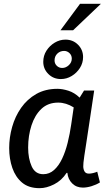

<svg xmlns="http://www.w3.org/2000/svg" viewBox="-20 -970 551 1003"><path d="M419 -497H472Q457 -397 447 -330Q437 -263 430.5 -221Q424 -179 420.5 -156Q417 -133 416 -121Q415 -109 415 -101Q415 -86 421.5 -74.5Q428 -63 445 -63Q454 -63 466.5 -66Q479 -69 488 -73L502 -17Q483 -5 458.5 2.5Q434 10 413 10Q379 10 357 -12Q335 -34 332 -67H328Q302 -27 262.5 -7Q223 13 187 13Q130 13 95.5 -16Q61 -45 44.5 -92.5Q28 -140 28 -197Q28 -252 43.5 -307Q59 -362 90.5 -407Q122 -452 169.5 -479Q217 -506 280 -506Q306 -506 337.5 -496Q369 -486 396 -460ZM127 -199Q127 -142 145.5 -101Q164 -60 206 -60Q238 -60 262.5 -82Q287 -104 304.5 -141Q322 -178 333.5 -224.5Q345 -271 352 -320L365 -409Q325 -434 284 -434Q231 -434 196.5 -401.5Q162 -369 144.5 -315Q127 -261 127 -199ZM398 -950H507L362 -812H296ZM322 -763Q361 -763 387.5 -736.5Q414 -710 414 -672Q414 -641 397.5 -615Q381 -589 354.5 -573Q328 -557 298 -557Q259 -557 232.5 -583.5Q206 -610 206 -647Q206 -679 222.5 -705Q239 -731 265.5 -747Q292 -763 322 -763ZM315 -704Q294 -704 279.5 -690Q265 -676 265 -654Q265 -638 276.5 -626.5Q288 -615 305 -615Q324 -615 339.5 -629.5Q355 -644 355 -664Q355 -681 343 -692.5Q331 -704 315 -704Z"/></svg>

Font: Rosario SemiBold
Style: Italic
Weight: 600
Italic angle: -8.05°
Designer: Hector Gatti
Foundry: Omnibus Type
Version: Version 1.101; ttfautohint (v1.8.1.43-b0c9)